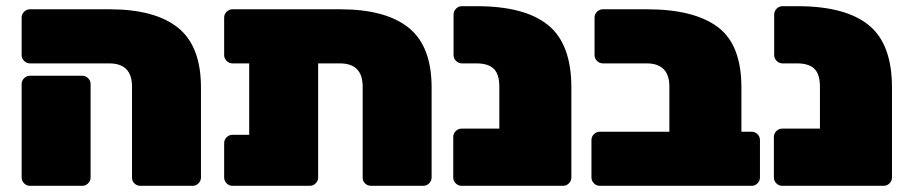

<svg xmlns="http://www.w3.org/2000/svg" viewBox="-20 -601 2950 621"><path d="M273 -27Q273 -16 265 -8Q257 0 246 0H77Q66 0 58 -8Q50 -16 50 -27V-329Q50 -340 58 -348Q66 -356 77 -356H246Q257 -356 265 -348Q273 -340 273 -329ZM77 -571H334Q481 -571 555.5 -511.5Q630 -452 630 -318V-27Q630 -16 622 -8Q614 0 603 0H434Q423 0 415 -7.5Q407 -15 407 -26V-321Q407 -396 333 -396H77Q66 -396 58 -404Q50 -412 50 -423V-544Q50 -555 58 -563Q66 -571 77 -571Z M732 -571H1080Q1227 -571 1301.5 -511.5Q1376 -452 1376 -318V-27Q1376 -16 1368 -8Q1360 0 1349 0H1180Q1169 0 1161 -7.5Q1153 -15 1153 -26V-321Q1153 -396 1079 -396H1009V-27Q1009 -16 1001 -8Q993 0 982 0H732Q721 0 713 -8Q705 -16 705 -27V-138Q705 -149 713 -157Q721 -165 732 -165H786V-396H732Q721 -396 713 -404Q705 -412 705 -423V-544Q705 -555 713 -563Q721 -571 732 -571Z M1801 0H1473Q1462 0 1454 -8Q1446 -16 1446 -27V-158Q1446 -169 1454 -177Q1462 -185 1473 -185H1595V-321Q1595 -361 1577 -378.5Q1559 -396 1521 -396H1474Q1463 -396 1455 -404Q1447 -412 1447 -423V-554Q1447 -565 1455 -573Q1463 -581 1474 -581H1522Q1677 -581 1752.5 -520Q1828 -459 1828 -318V-27Q1828 -16 1820 -8Q1812 0 1801 0Z M1930 -571H2072Q2224 -571 2301 -514Q2378 -457 2378 -318V-175H2411Q2422 -175 2430 -167Q2438 -159 2438 -148V-27Q2438 -16 2430 -8Q2422 0 2411 0H1920Q1909 0 1901 -8Q1893 -16 1893 -27V-148Q1893 -159 1901 -167Q1909 -175 1920 -175H2145V-321Q2145 -396 2071 -396H1930Q1919 -396 1911 -404Q1903 -412 1903 -423V-544Q1903 -555 1911 -563Q1919 -571 1930 -571Z M2838 0H2510Q2499 0 2491 -8Q2483 -16 2483 -27V-158Q2483 -169 2491 -177Q2499 -185 2510 -185H2632V-321Q2632 -361 2614 -378.5Q2596 -396 2558 -396H2511Q2500 -396 2492 -404Q2484 -412 2484 -423V-554Q2484 -565 2492 -573Q2500 -581 2511 -581H2559Q2714 -581 2789.5 -520Q2865 -459 2865 -318V-27Q2865 -16 2857 -8Q2849 0 2838 0Z"/></svg>

Font: Rubik One
Style: Regular
Weight: 400
Designer: Hubert and Fischer with Elvire Volk Leonovitch
Foundry: Hubert and Fischer with Elvire Volk Leonovitch
Version: Version 1.001